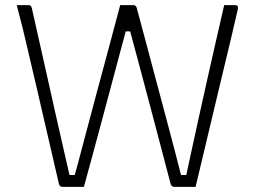

<svg xmlns="http://www.w3.org/2000/svg" viewBox="-20 -720 990 746"><path d="M45 -700Q53 -700 61 -700Q69 -700 76.5 -700Q84 -700 91 -700Q95 -700 97.5 -698.5Q100 -697 101.5 -694Q103 -691 104 -687Q119 -620 134 -553.5Q149 -487 164 -420Q179 -353 194 -285.5Q209 -218 224.5 -151.5Q240 -85 255 -18L235 -40H289L265 -20Q285 -92 308 -180Q331 -268 356 -360.5Q381 -453 404.5 -540.5Q428 -628 447 -700H499Q502 -700 504 -699Q506 -698 508 -696Q510 -694 511 -690Q527 -632 545 -563.5Q563 -495 582.5 -422.5Q602 -350 621 -278.5Q640 -207 657.5 -140.5Q675 -74 689 -18L666 -40H714L701 -27Q715 -94 730 -161Q745 -228 759.5 -295.5Q774 -363 789.5 -430Q805 -497 820 -564.5Q835 -632 851 -700Q859 -700 866 -700Q873 -700 880 -700Q887 -700 894 -700Q899 -700 901.5 -698Q904 -696 904.5 -692.5Q905 -689 904 -684Q891 -627 877.5 -570Q864 -513 850 -455.5Q836 -398 822.5 -340.5Q809 -283 795 -225Q781 -167 767.5 -109.5Q754 -52 740 6Q732 6 721 6Q710 6 698.5 6Q687 6 676 6Q665 6 657 6Q653 6 649 3.5Q645 1 643 -5Q628 -63 608.5 -136.5Q589 -210 567 -294Q545 -378 520.5 -469Q496 -560 471 -653L513 -598H451L483 -652Q463 -578 443.5 -505Q424 -432 405.5 -362.5Q387 -293 369.5 -228Q352 -163 336 -104Q320 -45 306 6Q295 6 279.5 6Q264 6 248.5 6Q233 6 222 6Q218 6 214.5 3.5Q211 1 209 -5Q194 -71 178.5 -137Q163 -203 148.5 -266.5Q134 -330 120 -390Q106 -450 93 -505Q80 -560 69 -607Q66 -618 59 -646Q52 -674 45 -700Z"/></svg>

Font: Recursive Sans Linear Light
Style: Regular
Weight: 300
Version: Version 1.085